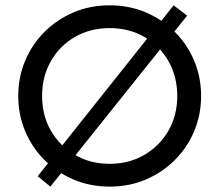

<svg xmlns="http://www.w3.org/2000/svg" viewBox="-20 -689 827 724"><path d="M169.9 14.6 122.1 -24.4 634.8 -668.9 685.5 -629.9ZM393.6 14.6Q319.3 14.6 256.8 -12.2Q194.3 -39.1 147.5 -85.9Q100.6 -132.8 74.7 -194.8Q48.8 -256.8 48.8 -327.1Q48.8 -397.5 74.7 -459.5Q100.6 -521.5 147.5 -568.4Q194.3 -615.2 256.8 -642.1Q319.3 -668.9 393.6 -668.9Q467.8 -668.9 530.3 -642.1Q592.8 -615.2 639.6 -568.4Q686.5 -521.5 712.4 -459.5Q738.3 -397.5 738.3 -327.1Q738.3 -256.8 712.4 -194.8Q686.5 -132.8 639.6 -85.9Q592.8 -39.1 530.3 -12.2Q467.8 14.6 393.6 14.6ZM393.6 -71.3Q466.8 -71.3 524.4 -105Q582 -138.7 615.2 -196.3Q648.4 -253.9 648.4 -327.1Q648.4 -400.4 615.2 -458.5Q582 -516.6 524.4 -549.8Q466.8 -583 393.6 -583Q320.3 -583 262.7 -549.8Q205.1 -516.6 171.9 -458.5Q138.7 -400.4 138.7 -327.1Q138.7 -253.9 171.9 -196.3Q205.1 -138.7 262.7 -105Q320.3 -71.3 393.6 -71.3Z"/></svg>

Font: Sen
Style: Regular
Weight: 400
Designer: Kosal Sen, Philatype
Foundry: Philatype
Version: Version 2.000;gftools[0.9.31]